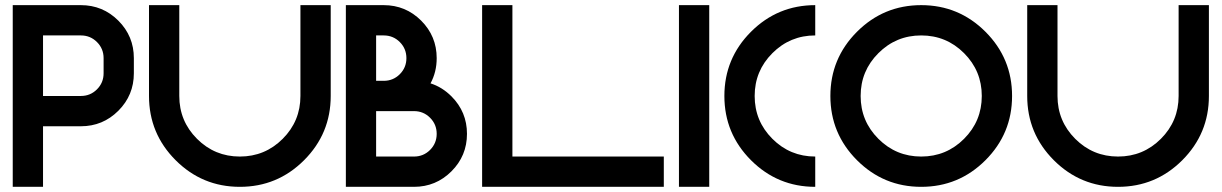

<svg xmlns="http://www.w3.org/2000/svg" viewBox="-20 -723 4728 743"><path d="M293 -703.1Q377.9 -703.1 438 -643.1Q498 -583 498 -498V-439.5Q498 -354.5 438 -294.4Q377.9 -234.4 293 -234.4H146.5V0H29.3V-703.1ZM380.9 -498Q380.9 -534.7 355.2 -560.3Q329.6 -585.9 293 -585.9H146.5V-351.6H293Q329.6 -351.6 355.2 -377.2Q380.9 -402.8 380.9 -439.5Z M556.6 -351.6V-703.1H673.8V-351.6Q673.8 -254.4 742.4 -185.8Q811 -117.2 908.2 -117.2Q1005.4 -117.2 1074 -185.8Q1142.6 -254.4 1142.6 -351.6V-703.1H1259.8V-351.6Q1259.8 -206.1 1156.7 -103Q1053.7 0 908.2 0Q762.7 0 659.7 -103Q556.6 -206.1 556.6 -351.6Z M1435.5 -410.2H1464.8Q1501.5 -410.2 1527.1 -435.8Q1552.7 -461.4 1552.7 -498Q1552.7 -534.7 1527.1 -560.3Q1501.5 -585.9 1464.8 -585.9H1435.5ZM1582 -117.2Q1618.7 -117.2 1644.3 -142.8Q1669.9 -168.5 1669.9 -205.1Q1669.9 -241.7 1644.3 -267.3Q1618.7 -293 1582 -293H1435.5V-117.2ZM1646 -400.4Q1690.9 -386.2 1727.1 -350.1Q1787.1 -290 1787.1 -205.1Q1787.1 -120.1 1727.1 -60.1Q1667 0 1582 0H1318.4V-703.1H1464.8Q1549.8 -703.1 1609.9 -643.1Q1669.9 -583 1669.9 -498Q1669.9 -444.3 1646 -400.4Z M1845.7 -703.1H1962.9V-117.2H2548.8V0H1845.7Z M2724.6 0H2607.4V-703.1H2724.6Z M3134.8 -117.2V0Q2989.3 0 2886.2 -103Q2783.2 -206.1 2783.2 -351.6Q2783.2 -497.1 2886.2 -600.1Q2989.3 -703.1 3134.8 -703.1V-585.9Q3037.6 -585.9 2969 -517.3Q2900.4 -448.7 2900.4 -351.6Q2900.4 -254.4 2969 -185.8Q3037.6 -117.2 3134.8 -117.2Z M3544.9 0Q3399.4 0 3296.4 -103Q3193.4 -206.1 3193.4 -351.6Q3193.4 -497.1 3296.4 -600.1Q3399.4 -703.1 3544.9 -703.1Q3690.4 -703.1 3793.5 -600.1Q3896.5 -497.1 3896.5 -351.6Q3896.5 -206.1 3793.5 -103Q3690.4 0 3544.9 0ZM3544.9 -117.2Q3642.1 -117.2 3710.7 -185.8Q3779.3 -254.4 3779.3 -351.6Q3779.3 -448.7 3710.7 -517.3Q3642.1 -585.9 3544.9 -585.9Q3447.8 -585.9 3379.2 -517.3Q3310.5 -448.7 3310.5 -351.6Q3310.5 -254.4 3379.2 -185.8Q3447.8 -117.2 3544.9 -117.2Z M3955.1 -351.6V-703.1H4072.3V-351.6Q4072.3 -254.4 4140.9 -185.8Q4209.5 -117.2 4306.6 -117.2Q4403.8 -117.2 4472.4 -185.8Q4541 -254.4 4541 -351.6V-703.1H4658.2V-351.6Q4658.2 -206.1 4555.2 -103Q4452.1 0 4306.6 0Q4161.1 0 4058.1 -103Q3955.1 -206.1 3955.1 -351.6Z"/></svg>

Font: Gerhaus
Style: Regular
Weight: 400
Designer: GGBotNet
Foundry: GGBotNet
Version: 1.01